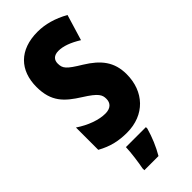

<svg xmlns="http://www.w3.org/2000/svg" viewBox="-296 -774 1046 1046"><g transform="rotate(-45 227.0 -251.5)"><path d="M429 -217C429 -312 383 -369 297 -422C216 -471 204 -486 204 -524C204 -550 219 -570 256 -570C292 -570 334 -555 384 -524L429 -673C368 -707 308 -724 249 -724C108 -724 32 -642 32 -515C32 -401 85 -353 169 -300C247 -251 256 -231 256 -200C256 -169 237 -147 195 -147C146 -147 84 -169 28 -207V-35C89 -1 143 10 205 10C342 10 429 -84 429 -217ZM299 72V61H145C144 101 134 173 127 207V221H236C263 175 284 125 299 72Z"/></g></svg>

Font: Noto Sans Georgian ExtraCondensed Black
Style: Regular
Weight: 900
Width: 2
Designer: Monotype Design Team, Akaki Razmadze
Foundry: Google LLC
Version: Version 2.005